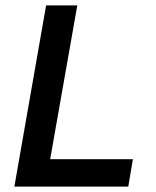

<svg xmlns="http://www.w3.org/2000/svg" viewBox="-20 -688 577 708"><path d="M33 0 150 -668H265L165 -101H470L453 0Z"/></svg>

Font: Celebes SemiBold
Style: Italic
Weight: 600
Italic angle: -10°
Designer: Anugrah Pasau
Foundry: Lafontype
Version: Version 1.000; ttfautohint (v1.8.4)